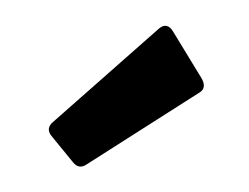

<svg xmlns="http://www.w3.org/2000/svg" viewBox="-35 -887 314 242"><g transform="rotate(-10 122.0 -766.0)"><path d="M59 -689Q49 -685 43.5 -695L22.5 -732.5Q16.5 -743.5 28.5 -750L180 -842.5Q191.5 -848.5 196.5 -835L221.5 -771Q226 -758 216 -754Z"/></g></svg>

Font: Jaro
Style: Regular
Weight: 400
Designer: Agyei Archer, Celine Hurka, Mirko Velimirović
Version: Version 1.000